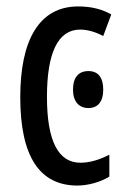

<svg xmlns="http://www.w3.org/2000/svg" viewBox="-20 -567 387 597"><path d="M221 10C251 10 292 0 320 -18V-86C289 -70 259 -61 230 -61C161 -61 126 -129 126 -266C126 -404 161 -475 229 -475C252 -475 276 -468 301 -455L326 -522C298 -538 265 -547 223 -547C101 -547 43 -441 43 -265C43 -82 102 10 221 10ZM255 -346C224 -346 207 -326 207 -288C207 -252 225 -231 255 -231C285 -231 301 -252 301 -288C301 -325 286 -346 255 -346Z"/></svg>

Font: Noto Sans UI Condensed
Style: Regular
Weight: 400
Width: 3
Designer: Monotype Design Team
Foundry: Monotype Imaging Inc.
Version: Version 1.901